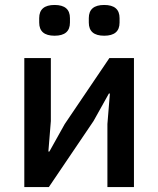

<svg xmlns="http://www.w3.org/2000/svg" viewBox="-20 -754 638 774"><path d="M78 0V-520H185V-266L175 -143H179L241 -254L421 -520H520V0H413V-254L423 -377H419L357 -266L177 0ZM138 -663V-681Q138 -734 200 -734Q262 -734 262 -681V-663Q262 -610 200 -610Q138 -610 138 -663ZM338 -663V-681Q338 -734 400 -734Q462 -734 462 -681V-663Q462 -610 400 -610Q338 -610 338 -663Z"/></svg>

Font: IBM Plex Sans Medm
Style: Regular
Weight: 500
Designer: Mike Abbink, Paul van der Laan, Pieter van Rosmalen
Foundry: Bold Monday
Version: Version 3.005